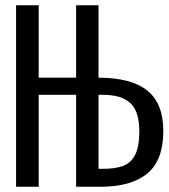

<svg xmlns="http://www.w3.org/2000/svg" viewBox="-20 -709 640 729"><path d="M354 -414Q479 -414 539.5 -365Q600 -316 600 -212Q600 -100 539 -50Q478 0 363 0H269V-349H127V0H41V-689H127V-414H269V-689H354ZM354 -349V-68H371Q419 -68 448.5 -79.5Q478 -91 493.5 -122Q509 -153 509 -211Q509 -286 475 -317.5Q441 -349 371 -349Z"/></svg>

Font: FiraDG Mono
Style: Regular
Weight: 400
Designer: Carrois Corporate & Edenspiekermann AG
Foundry: Carrois Corporate GbR & Edenspiekermann AG
Version: Version 3.206